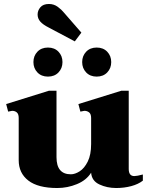

<svg xmlns="http://www.w3.org/2000/svg" viewBox="-20 -935 750 965"><path d="M169 -862Q169 -882 183 -898.5Q197 -915 226 -915Q251 -915 270.5 -900.5Q290 -886 301 -872L389 -771L356 -727L226 -796Q196 -811 182.5 -826.5Q169 -842 169 -862ZM148 -623Q148 -654 168 -675Q188 -696 221 -696Q254 -696 274 -675Q294 -654 294 -623Q294 -592 274 -571Q254 -550 221 -550Q188 -550 168 -571Q148 -592 148 -623ZM393 -623Q393 -654 413 -675Q433 -696 466 -696Q499 -696 519 -675Q539 -654 539 -623Q539 -592 519 -571Q499 -550 466 -550Q433 -550 413 -571Q393 -592 393 -623ZM698 -58V-27Q675 -9 639.5 0.5Q604 10 564 10Q518 10 479.5 -8Q441 -26 438 -67Q414 -29 366.5 -9.5Q319 10 268 10Q171 10 122.5 -27.5Q74 -65 74 -130V-342Q74 -362 64.5 -370Q55 -378 41 -378Q38 -378 21 -374L11 -412L226 -479H264V-145Q264 -59 336 -59Q357 -59 380.5 -74Q404 -89 421 -123Q438 -157 438 -211V-342Q438 -362 428 -370Q418 -378 404 -378Q403 -378 384 -374L374 -412L590 -479H627V-86Q627 -50 655 -50Q668 -50 698 -58Z"/></svg>

Font: Taviraj ExtraBold
Style: Regular
Weight: 800
Designer: Katatrad Team
Foundry: CadsonDemak
Version: Version 1.001